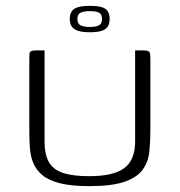

<svg xmlns="http://www.w3.org/2000/svg" viewBox="-20 -632 613 655"><path d="M493 -188Q493 -150 489.5 -115Q486 -80 467 -53.5Q448 -27 405 -12Q362 3 284 3Q223 3 184 -7Q145 -17 124 -35Q103 -53 93.5 -76Q84 -99 82 -127Q80 -155 80 -184V-429Q80 -442 80.5 -448.5Q81 -455 86.5 -457.5Q92 -460 102 -460H132V-149Q132 -104 147.5 -78Q163 -52 196.5 -41.5Q230 -31 284 -31Q367 -31 404 -58.5Q441 -86 441 -150V-460H470Q481 -460 486 -457.5Q491 -455 492 -448.5Q493 -442 493 -429ZM286 -522Q261 -522 246 -527Q231 -532 224.5 -542Q218 -552 218 -568Q218 -583 224.5 -593Q231 -603 246 -607.5Q261 -612 286 -612Q313 -612 327.5 -607.5Q342 -603 348 -593Q354 -583 354 -568Q354 -552 348 -542Q342 -532 327.5 -527Q313 -522 286 -522ZM286 -540Q307 -540 317.5 -545.5Q328 -551 328 -567Q328 -584 317.5 -589Q307 -594 286 -594Q267 -594 255.5 -589Q244 -584 244 -567Q244 -551 255 -545.5Q266 -540 286 -540Z"/></svg>

Font: Genos Light
Style: Regular
Weight: 300
Designer: Robert E. Leuschke
Foundry: Robert E. Leuschke
Version: Version 1.010